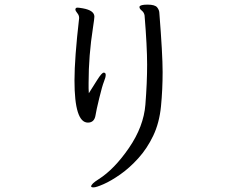

<svg xmlns="http://www.w3.org/2000/svg" viewBox="-20 -765 1040 830"><path d="M302 -417Q302 -513 322 -686V-688Q322 -699 314 -708.5Q306 -718 306 -724V-726Q308 -732 314.5 -732Q321 -732 338 -729Q388 -720 388 -693Q388 -685 382 -646Q363 -525 363 -407V-383Q363 -372 364 -362L400 -419Q420 -451 428.5 -451Q437 -451 437 -441Q437 -431 429.5 -412.5Q422 -394 409 -340.5Q396 -287 393 -267Q388 -235 360 -235Q302 -235 302 -417ZM669 -707Q683 -530 683 -454Q683 -378 676 -306Q669 -234 642.5 -178.5Q616 -123 578 -81Q540 -39 500 -11Q460 17 428 31Q396 45 385 45Q374 45 374 41Q374 30 406 10Q474 -33 537.5 -125.5Q601 -218 608.5 -312.5Q616 -407 616 -485.5Q616 -564 605 -698Q603 -711 593 -719Q583 -727 583 -734V-736Q586 -745 618 -745Q650 -745 659.5 -733Q669 -721 669 -707Z"/></svg>

Font: LXGW WenKai Mono Lite
Style: Regular
Weight: 400
Monospace: yes
Designer: LXGW / Fontworks Inc.
Foundry: LXGW / Fontworks Inc.
Version: Version 1.520; June 14, 2025